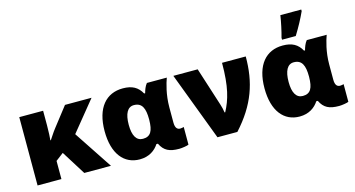

<svg xmlns="http://www.w3.org/2000/svg" viewBox="-84 -1143 2776 1501"><g transform="rotate(-15 1303.5 -392.5)"><path d="M651 -553H436L317 -400C289 -365 270 -331 258 -315H254C256 -339 259 -378 259 -434V-553H66V0H259V-147L322 -195L444 0H660L454 -311Z M892 10C968 10 1018 -27 1047 -72H1059C1089 -10 1132 10 1211 10C1233 10 1278 3 1288 -3V-146C1283 -144 1268 -141 1259 -141C1238 -141 1219 -153 1219 -200V-324C1219 -426 1245 -511 1260 -553H1099C1082 -533 1071 -502 1065 -479H1057C1026 -535 981 -561 905 -561C771 -561 682 -464 682 -274C682 -89 766 10 892 10ZM957 -139C904 -139 877 -186 877 -273C877 -363 904 -412 955 -412C1021 -412 1042 -363 1042 -275V-270C1041 -181 1020 -139 957 -139Z M1313 -553 1522 0H1683C1844 -177 1899 -344 1899 -553H1707C1707 -359 1678 -261 1631 -173H1626C1623 -196 1616 -223 1610 -241L1510 -553Z M2207 -606H2318C2358 -671 2387 -725 2413 -782V-795H2244C2237 -746 2220 -667 2207 -622ZM2186 10C2262 10 2312 -27 2341 -72H2353C2383 -10 2426 10 2505 10C2527 10 2572 3 2582 -3V-146C2577 -144 2562 -141 2553 -141C2532 -141 2513 -153 2513 -200V-324C2513 -426 2539 -511 2554 -553H2393C2376 -533 2365 -502 2359 -479H2351C2320 -535 2275 -561 2199 -561C2065 -561 1976 -464 1976 -274C1976 -89 2060 10 2186 10ZM2251 -139C2198 -139 2171 -186 2171 -273C2171 -363 2198 -412 2249 -412C2315 -412 2336 -363 2336 -275V-270C2335 -181 2314 -139 2251 -139Z"/></g></svg>

Font: Noto Sans UI Black
Style: Regular
Weight: 900
Designer: Monotype Design Team
Foundry: Monotype Imaging Inc.
Version: Version 1.901